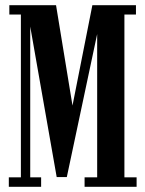

<svg xmlns="http://www.w3.org/2000/svg" viewBox="-20 -720 559 740"><path d="M14 0V-36.5H60.5V-664H16V-700H196L266 -273H251.5L336 -700H504V-664H459.5V-36.5H506.5V0H306V-36.5H354.5V-657H369L237.5 -37.5H198.5L86.5 -674.5H96.5V-36.5H138.5V0Z"/></svg>

Font: Imbue Thin 10pt SemiBold
Style: Regular
Weight: 600
Version: Version 1.102